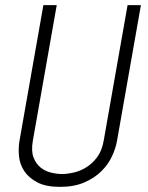

<svg xmlns="http://www.w3.org/2000/svg" viewBox="-20 -721 575 748"><path d="M223 -43Q241 -43 266 -48.5Q291 -54 315 -68.5Q339 -83 358 -108Q377 -133 384 -173L477 -701H529L436 -173Q431 -144 416.5 -112.5Q402 -81 375.5 -54.5Q349 -28 309 -10.5Q269 7 214 7Q159 7 125.5 -10.5Q92 -28 74.5 -54.5Q57 -81 54 -112.5Q51 -144 56 -173L149 -701H201L108 -173Q101 -133 110.5 -108Q120 -83 138 -68.5Q156 -54 179 -48.5Q202 -43 223 -43Z"/></svg>

Font: Marvel
Style: Italic
Weight: 400
Italic angle: -12°
Designer: Carolina Trebol
Foundry: Carolina Trebol
Version: Version 1.001